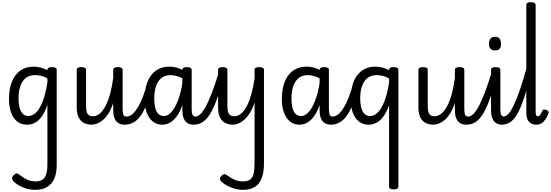

<svg xmlns="http://www.w3.org/2000/svg" viewBox="-20 -1135 5090 1774"><path d="M304 619Q246 619 191 596Q136 573 105 540Q93 528 91.5 514Q90 500 106 484Q121 469 132.5 467.5Q144 466 160 480Q194 508 230 524.5Q266 541 309 541Q349 541 372.5 525Q396 509 407 474.5Q418 440 418 384V-167Q396 -101 367.5 -60.5Q339 -20 304.5 -1.5Q270 17 229 17Q177 17 140 -11.5Q103 -40 83 -93.5Q63 -147 63 -223Q63 -275 72.5 -320.5Q82 -366 100.5 -402.5Q119 -439 146.5 -465Q174 -491 209.5 -505Q245 -519 289 -519Q324 -519 356 -510.5Q388 -502 418 -487V-489Q418 -502 428 -508.5Q438 -515 460 -515Q482 -515 493 -508.5Q504 -502 504 -489V390Q504 465 481.5 516Q459 567 414.5 593Q370 619 304 619ZM243 -63Q280 -63 313 -95Q346 -127 373.5 -196Q401 -265 418 -374V-410Q385 -430 355.5 -435.5Q326 -441 303 -441Q274 -441 250 -432Q226 -423 207.5 -405Q189 -387 176.5 -361Q164 -335 157.5 -300.5Q151 -266 151 -224Q151 -182 159.5 -145Q168 -108 188.5 -85.5Q209 -63 243 -63Z M826 17Q790 17 758.5 2.5Q727 -12 708 -47.5Q689 -83 689 -145V-489Q689 -502 699.5 -508.5Q710 -515 731 -515Q753 -515 764 -508.5Q775 -502 775 -489V-155Q775 -123 781 -102Q787 -81 801 -71Q815 -61 839 -61Q874 -61 904 -87.5Q934 -114 958 -161.5Q982 -209 999 -274Q1016 -339 1026 -415V-489Q1026 -502 1036.5 -508.5Q1047 -515 1069 -515Q1091 -515 1102 -508.5Q1113 -502 1113 -489V-131Q1113 -90 1120.5 -74Q1128 -58 1148 -58Q1162 -58 1168.5 -46.5Q1175 -35 1173.5 -20.5Q1172 -6 1161 5.5Q1150 17 1129 17Q1110 17 1092 11Q1074 5 1059 -9.5Q1044 -24 1035 -50.5Q1026 -77 1026 -119V-183Q1007 -127 983 -88.5Q959 -50 932 -27Q905 -4 877.5 6.5Q850 17 826 17Z M1131 17Q1117 17 1110.5 5.5Q1104 -6 1105.5 -20.5Q1107 -35 1118 -46.5Q1129 -58 1150 -58Q1169 -58 1189.5 -70.5Q1210 -83 1232 -111Q1254 -139 1276.5 -185.5Q1299 -232 1321 -301Q1326 -315 1339 -317Q1352 -319 1362.5 -312Q1373 -305 1369 -290Q1351 -213 1327.5 -155Q1304 -97 1275 -59Q1246 -21 1210 -2Q1174 17 1131 17Z M1480 17Q1430 17 1393 -11.5Q1356 -40 1336 -93.5Q1316 -147 1316 -223Q1316 -275 1325.5 -320.5Q1335 -366 1353.5 -402.5Q1372 -439 1399.5 -465Q1427 -491 1462.5 -505Q1498 -519 1542 -519Q1586 -519 1623.5 -507Q1661 -495 1702 -466V-386Q1661 -418 1623 -429.5Q1585 -441 1556 -441Q1527 -441 1503 -432Q1479 -423 1461 -405Q1443 -387 1430.5 -361Q1418 -335 1411.5 -300.5Q1405 -266 1405 -224Q1405 -178 1413.5 -141.5Q1422 -105 1441.5 -84Q1461 -63 1495 -63Q1536 -63 1573 -110.5Q1610 -158 1637 -243Q1664 -328 1674 -441L1695 -364Q1693 -246 1663.5 -160.5Q1634 -75 1586 -29Q1538 17 1480 17ZM1767 17Q1748 17 1730 11Q1712 5 1697.5 -9.5Q1683 -24 1674 -50.5Q1665 -77 1665 -119V-489Q1665 -502 1675.5 -508.5Q1686 -515 1707 -515Q1729 -515 1740 -508.5Q1751 -502 1751 -489V-131Q1751 -90 1759 -74Q1767 -58 1786 -58Q1800 -58 1807 -46.5Q1814 -35 1812 -20.5Q1810 -6 1799 5.5Q1788 17 1767 17Z M1767 17Q1753 17 1746.5 5.5Q1740 -6 1741.5 -20.5Q1743 -35 1754 -46.5Q1765 -58 1786 -58Q1806 -58 1828.5 -77.5Q1851 -97 1878 -145Q1905 -193 1937.5 -277Q1970 -361 2009 -490Q2013 -503 2026.5 -505Q2040 -507 2051.5 -499.5Q2063 -492 2059 -478Q2025 -341 1993.5 -246.5Q1962 -152 1928.5 -94Q1895 -36 1856 -9.5Q1817 17 1767 17Z M2132 17Q2096 17 2064.5 2.5Q2033 -12 2014 -47.5Q1995 -83 1995 -145V-489Q1995 -502 2005.5 -508.5Q2016 -515 2037 -515Q2059 -515 2070 -508.5Q2081 -502 2081 -489V-155Q2081 -123 2087 -102Q2093 -81 2107 -71Q2121 -61 2145 -61Q2180 -61 2210 -87Q2240 -113 2263.5 -160.5Q2287 -208 2304.5 -272.5Q2322 -337 2332 -413V-489Q2332 -502 2342.5 -508.5Q2353 -515 2375 -515Q2397 -515 2408 -508.5Q2419 -502 2419 -489V375Q2419 457 2398 511.5Q2377 566 2334 592.5Q2291 619 2225 619Q2186 619 2147.5 608Q2109 597 2077 579.5Q2045 562 2025 542Q2013 530 2011.5 517.5Q2010 505 2027 489Q2042 475 2052 474Q2062 473 2079 485Q2119 514 2152 527.5Q2185 541 2225 541Q2267 541 2290.5 524.5Q2314 508 2323 471Q2332 434 2332 372V-188Q2313 -131 2288.5 -91.5Q2264 -52 2237 -28.5Q2210 -5 2183 6Q2156 17 2132 17Z M2748 17Q2698 17 2661 -11.5Q2624 -40 2604 -93.5Q2584 -147 2584 -223Q2584 -275 2593.5 -320.5Q2603 -366 2621.5 -402.5Q2640 -439 2667.5 -465Q2695 -491 2730.5 -505Q2766 -519 2810 -519Q2854 -519 2891.5 -507Q2929 -495 2970 -466V-386Q2929 -418 2891 -429.5Q2853 -441 2824 -441Q2795 -441 2771 -432Q2747 -423 2729 -405Q2711 -387 2698.5 -361Q2686 -335 2679.5 -300.5Q2673 -266 2673 -224Q2673 -178 2681.5 -141.5Q2690 -105 2709.5 -84Q2729 -63 2763 -63Q2804 -63 2841 -110.5Q2878 -158 2905 -243Q2932 -328 2942 -441L2963 -364Q2961 -246 2931.5 -160.5Q2902 -75 2854 -29Q2806 17 2748 17ZM3035 17Q3016 17 2998 11Q2980 5 2965.5 -9.5Q2951 -24 2942 -50.5Q2933 -77 2933 -119V-489Q2933 -502 2943.5 -508.5Q2954 -515 2975 -515Q2997 -515 3008 -508.5Q3019 -502 3019 -489V-131Q3019 -90 3027 -74Q3035 -58 3054 -58Q3068 -58 3075 -46.5Q3082 -35 3080 -20.5Q3078 -6 3067 5.5Q3056 17 3035 17Z M3035 17Q3021 17 3014.5 5.5Q3008 -6 3009.5 -20.5Q3011 -35 3022 -46.5Q3033 -58 3054 -58Q3073 -58 3093.5 -70.5Q3114 -83 3136 -111Q3158 -139 3180.5 -185.5Q3203 -232 3225 -301Q3230 -315 3243 -317Q3256 -319 3266.5 -312Q3277 -305 3273 -290Q3255 -213 3231.5 -155Q3208 -97 3179 -59Q3150 -21 3114 -2Q3078 17 3035 17Z M3386 17Q3334 17 3297 -11.5Q3260 -40 3240 -93.5Q3220 -147 3220 -223Q3220 -275 3229.5 -320.5Q3239 -366 3257.5 -402.5Q3276 -439 3303.5 -465Q3331 -491 3366.5 -505Q3402 -519 3446 -519Q3481 -519 3513 -511Q3545 -503 3575 -486V-490Q3575 -502 3585 -508.5Q3595 -515 3617 -515Q3639 -515 3650 -508.5Q3661 -502 3661 -489V589Q3661 602 3650 608.5Q3639 615 3617 615Q3595 615 3585 608.5Q3575 602 3575 589V-164Q3553 -101 3524 -61Q3495 -21 3460.5 -2Q3426 17 3386 17ZM3308 -224Q3308 -182 3316.5 -145Q3325 -108 3345.5 -85.5Q3366 -63 3400 -63Q3437 -63 3470 -95Q3503 -127 3530.5 -195.5Q3558 -264 3575 -374V-410Q3542 -429 3512.5 -435Q3483 -441 3460 -441Q3431 -441 3407 -432Q3383 -423 3364.5 -405Q3346 -387 3333.5 -361Q3321 -335 3314.5 -300.5Q3308 -266 3308 -224Z M3983 17Q3947 17 3915.5 2.5Q3884 -12 3865 -47.5Q3846 -83 3846 -145V-489Q3846 -502 3856.5 -508.5Q3867 -515 3888 -515Q3910 -515 3921 -508.5Q3932 -502 3932 -489V-155Q3932 -123 3938 -102Q3944 -81 3958 -71Q3972 -61 3996 -61Q4031 -61 4061 -87.5Q4091 -114 4115 -161.5Q4139 -209 4156 -274Q4173 -339 4183 -415V-489Q4183 -502 4193.5 -508.5Q4204 -515 4226 -515Q4248 -515 4259 -508.5Q4270 -502 4270 -489V-131Q4270 -90 4277.5 -74Q4285 -58 4305 -58Q4319 -58 4325.5 -46.5Q4332 -35 4330.5 -20.5Q4329 -6 4318 5.5Q4307 17 4286 17Q4267 17 4249 11Q4231 5 4216 -9.5Q4201 -24 4192 -50.5Q4183 -77 4183 -119V-183Q4164 -127 4140 -88.5Q4116 -50 4089 -27Q4062 -4 4034.5 6.5Q4007 17 3983 17Z M4288 17Q4274 17 4267.5 5.5Q4261 -6 4262.5 -20.5Q4264 -35 4275 -46.5Q4286 -58 4307 -58Q4327 -58 4349.5 -77.5Q4372 -97 4399 -145Q4426 -193 4458.5 -277Q4491 -361 4530 -490Q4534 -503 4547.5 -505Q4561 -507 4572.5 -499.5Q4584 -492 4580 -478Q4546 -341 4514.5 -246.5Q4483 -152 4449.5 -94Q4416 -36 4377 -9.5Q4338 17 4288 17Z M4619 17Q4600 17 4582 11Q4564 5 4549.5 -9.5Q4535 -24 4526 -50.5Q4517 -77 4517 -119V-489Q4517 -502 4527.5 -508.5Q4538 -515 4559 -515Q4581 -515 4592 -508.5Q4603 -502 4603 -489V-131Q4603 -90 4611 -74Q4619 -58 4638 -58Q4652 -58 4659 -46.5Q4666 -35 4664 -20.5Q4662 -6 4651 5.5Q4640 17 4619 17ZM4554 -669Q4526 -669 4512 -684.5Q4498 -700 4498 -731Q4498 -763 4512 -779Q4526 -795 4554 -795Q4582 -795 4595.5 -779Q4609 -763 4609 -731Q4611 -700 4596.5 -684.5Q4582 -669 4554 -669Z M4614 17Q4600 17 4593.5 5.5Q4587 -6 4588.5 -20.5Q4590 -35 4601 -46.5Q4612 -58 4633 -58Q4652 -58 4674 -79.5Q4696 -101 4722.5 -153.5Q4749 -206 4781 -298Q4813 -390 4852 -530Q4856 -543 4870 -545Q4884 -547 4895.5 -540.5Q4907 -534 4903 -519Q4866 -371 4834.5 -268.5Q4803 -166 4771 -103Q4739 -40 4701.5 -11.5Q4664 17 4614 17Z M4937 17Q4891 17 4867 -10.5Q4843 -38 4843 -93V-1089Q4843 -1102 4853.5 -1108.5Q4864 -1115 4885 -1115Q4907 -1115 4918 -1108.5Q4929 -1102 4929 -1089V-106Q4929 -80 4934 -70.5Q4939 -61 4952 -61Q4959 -61 4964.5 -66Q4970 -71 4976.5 -82Q4983 -93 4991 -111Q4995 -120 5004 -122.5Q5013 -125 5026 -120Q5040 -116 5046 -107Q5052 -98 5048 -89Q5036 -56 5020 -32.5Q5004 -9 4983.5 4Q4963 17 4937 17Z"/></svg>

Font: Playwrite FR Moderne
Style: Regular
Weight: 400
Designer: Veronika Burian, José Scaglione
Foundry: TypeTogether
Version: Version 1.002